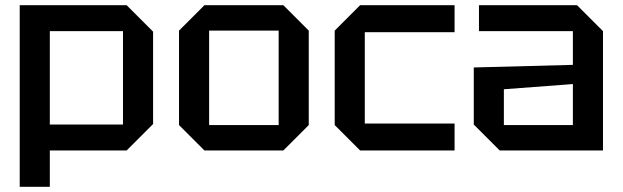

<svg xmlns="http://www.w3.org/2000/svg" viewBox="-20 -580 2400 740"><path d="M56 140V-560H468L570 -458V-102L468 0H172V140ZM454 -460H172V-100H454Z M670 -98V-462L768 -560H1072L1170 -462V-98L1072 0H768ZM786 -98H1054V-462H786Z M1270 -98V-462L1368 -560H1732V-456H1386V-104H1732V0H1368Z M1806 -100V-320L2188 -330V-460H1826V-560H2204L2304 -460V0H1906ZM1922 -236V-98H2188V-256Z"/></svg>

Font: Tektur Medium
Style: Regular
Weight: 500
Designer: Adam Jagosz
Foundry: Adam Jagosz
Version: Version 1.005;gftools[0.9.30]